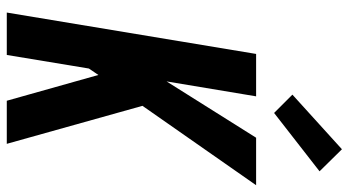

<svg xmlns="http://www.w3.org/2000/svg" viewBox="-251 -777 1028 566"><g transform="rotate(90 263.0 -494.0)"><path d="M17 0 139 -735H264L220 -471L386 -735H526L292 -400L404 0H277L201 -270L182 -242L142 0ZM313 -788 259 -842 420 -988 485 -922Z"/></g></svg>

Font: Iosevka SS04 Extrabold
Style: Italic
Weight: 800
Italic angle: -9°
Monospace: yes
Designer: Belleve Invis
Foundry: Belleve Invis
Version: Version 19.0.0; ttfautohint (v1.8.4)